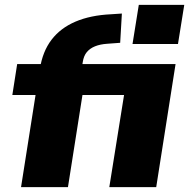

<svg xmlns="http://www.w3.org/2000/svg" viewBox="-20 -774 782 794"><path d="M67 0 127 -381H31L51 -509H189L142 -477L145 -489Q156 -561 193 -609.5Q230 -658 292 -684.5Q354 -711 439 -715L484 -718L477 -597L423 -593Q394 -591 373 -582.5Q352 -574 339 -558.5Q326 -543 322 -516L318 -490L296 -509H706L626 0H432L493 -381H321L261 0ZM528 -592 554 -754H742L716 -592Z"/></svg>

Font: Nunito Sans 6pt Black
Style: Italic
Weight: 900
Italic angle: -9°
Version: Version 3.101;gftools[0.9.27]